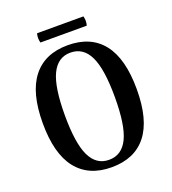

<svg xmlns="http://www.w3.org/2000/svg" viewBox="-150 -944 961 1071"><g transform="rotate(-20 330.5 -408.5)"><path d="M330 14Q194 14 122.5 -76.5Q51 -167 51 -348Q51 -529 122.5 -619.5Q194 -710 330 -710Q467 -710 538 -619.5Q609 -529 609 -348Q609 -167 538 -76.5Q467 14 330 14ZM330 -30Q406 -30 442.5 -105.5Q479 -181 479 -348Q479 -515 442.5 -590.5Q406 -666 330 -666Q255 -666 218.5 -590.5Q182 -515 182 -348Q182 -181 218.5 -105.5Q255 -30 330 -30ZM193 -831H468Q476 -804 468 -776H193Q185 -804 193 -831Z"/></g></svg>

Font: Arima SemiBold
Style: Regular
Weight: 600
Designer: Joana Correia and Natanael Gama
Foundry: NDISCOVER
Version: Version 1.101;gftools[0.9.23]